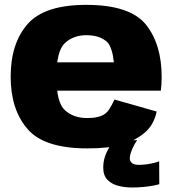

<svg xmlns="http://www.w3.org/2000/svg" viewBox="-20 -620 738 810"><path d="M348 6V-122Q289.5 -122 254 -155Q218 -187 218 -296Q218 -404.5 253.5 -438Q289 -471.5 344.5 -471.5Q401.5 -471.5 433 -442Q454 -418.5 460.5 -357H201V-237.5H658.5Q662 -263.5 662 -296Q662 -433 595.5 -516.5Q527.5 -599.5 344 -599.5Q166.5 -599.5 96 -518Q25 -436.5 25 -296.5Q25 -158 96 -76Q166 6 348 6ZM348 -122V6Q443.5 6 497 -10.5Q550 -26.5 589.5 -59.5Q629 -92 641 -149.5L463 -200Q451 -174 438.5 -155.5Q425.5 -137.5 404 -130Q382.5 -122 348 -122ZM537 171Q563.5 171 587.8 168.5Q612 166 629.5 162.5Q647 159 652 157L651.5 60.5Q646 63 631.8 66.8Q617.5 70.5 600 73Q582.5 75.5 566.5 75.5Q546 75.5 536.8 67.8Q527.5 60 527.5 47.5Q527.5 37 532.5 22.5Q537.5 8 545 -6.2Q552.5 -20.5 559 -28.5H463Q454.5 -19 443 -1.5Q431.5 16 423.5 38.8Q415.5 61.5 415.5 87Q415.5 120 433 138.2Q450.5 156.5 478.5 163.8Q506.5 171 537 171Z"/></svg>

Font: Anybody Thin ExtraBold
Style: Regular
Weight: 800
Version: Version 1.113;gftools[0.9.25]